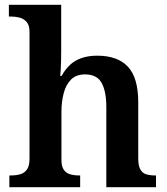

<svg xmlns="http://www.w3.org/2000/svg" viewBox="-20 -780 697 800"><path d="M19 0V-49H26Q47 -49 64.5 -54Q82 -59 92.5 -74Q103 -89 103 -119V-647Q103 -675 91 -688.5Q79 -702 62 -706.5Q45 -711 28 -711H17V-760H235V-572Q235 -550 234.5 -528Q234 -506 233 -488.5Q232 -471 231 -464H237Q251 -490 271 -509Q291 -528 319.5 -538Q348 -548 385 -548Q470 -548 513 -502Q556 -456 556 -354V-121Q556 -90 564.5 -74.5Q573 -59 588.5 -54Q604 -49 626 -49H630V0H423V-334Q423 -399 403.5 -434.5Q384 -470 334 -470Q298 -470 276.5 -449Q255 -428 245.5 -392Q236 -356 236 -313V-115Q236 -87 245.5 -73Q255 -59 271.5 -54Q288 -49 310 -49H314V0Z"/></svg>

Font: Noto Rashi Hebrew SemiBold
Style: Regular
Weight: 600
Version: Version 1.006